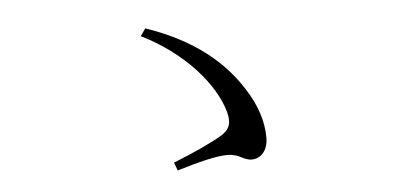

<svg xmlns="http://www.w3.org/2000/svg" viewBox="-37 -613 1074 520"><g transform="rotate(-5 500.0 -352.5)"><path d="M630 -169C652 -169 674 -187 674 -225C674 -267 660 -314 629 -361C582 -435 505 -503 373 -548L359 -528C475 -471 553 -379 574 -303C582 -272 576 -255 551 -240C524 -224 477 -202 419 -179L427 -157C487 -175 534 -187 564 -187C599 -187 605 -169 630 -169Z"/></g></svg>

Font: Source Han Serif CN
Style: Regular
Weight: 400
Designer: Ryoko NISHIZUKA 西塚涼子 (kana & ideographs); Frank Grießhammer (Latin, Greek & Cyrillic); Wenlong ZHANG 张文龙 (bopomofo); San
Foundry: Adobe
Version: Version 2.003;hotconv 1.1.1;makeotfexe 2.6.0